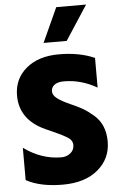

<svg xmlns="http://www.w3.org/2000/svg" viewBox="-70 -1136 758 1227"><g transform="rotate(-5 309.0 -523.0)"><path d="M40 -548.8Q40 -655.3 118.7 -721.7Q197.3 -788.1 329.1 -788.1Q460.9 -788.1 557.6 -745.1V-554.7Q456.1 -613.3 346.7 -613.3Q305.7 -613.3 285.2 -597.2Q264.6 -581.1 264.6 -556.2Q264.6 -531.2 293 -509.8Q321.3 -488.3 372.6 -465.8Q423.8 -443.4 454.6 -425.3Q485.4 -407.2 520.5 -377Q591.8 -315.4 591.8 -206.1Q591.8 -96.7 508.8 -26.4Q425.8 43.9 282.2 43.9Q138.7 43.9 47.9 -5.9V-212.9Q162.1 -130.9 288.1 -130.9Q322.3 -130.9 346.7 -150.9Q371.1 -170.9 371.1 -202.1Q371.1 -233.4 339.4 -252.9Q307.6 -272.5 263.2 -292Q218.8 -311.5 200.2 -320.3Q40 -393.6 40 -548.8ZM238.3 -869.1 338.9 -1089.8H530.3L386.7 -869.1Z"/></g></svg>

Font: GenEi M Gothic v2 Black
Style: Regular
Weight: 900
Version: Version 2.0